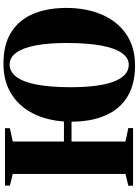

<svg xmlns="http://www.w3.org/2000/svg" viewBox="135 -927 804 1114"><g transform="rotate(-90 537.0 -370.0)"><path d="M713.5 11.5Q607 11.5 535 -31.5Q463 -74.5 425.8 -156.8Q388.5 -239 388 -357H273V-44L351 -27.5V0H16.5V-27.5L85 -44V-698L17 -714.5V-743H350V-714.5L273 -698V-401H389Q396.5 -504.5 437.5 -583.8Q478.5 -663 551.2 -707.5Q624 -752 725.5 -752Q835 -752 906.5 -707.2Q978 -662.5 1013 -580.5Q1048 -498.5 1048 -387Q1048 -271 1009.2 -181Q970.5 -91 896 -39.8Q821.5 11.5 713.5 11.5ZM719 -25Q758 -25 786.2 -64.5Q814.5 -104 829.5 -184.2Q844.5 -264.5 844.5 -386.5Q844.5 -493 830.2 -566.2Q816 -639.5 788.2 -677.8Q760.5 -716 719.5 -716Q678.5 -716 648.8 -677.8Q619 -639.5 603.5 -560.5Q588 -481.5 588 -359.5Q588 -253.5 602.2 -178.8Q616.5 -104 645.8 -64.5Q675 -25 719 -25Z"/></g></svg>

Font: Merriweather 120pt Black
Style: Regular
Weight: 900
Designer: Eben Sorkin
Foundry: Eben Sorkin
Version: Version 2.100